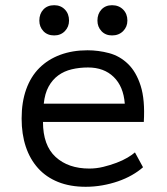

<svg xmlns="http://www.w3.org/2000/svg" viewBox="-20 -705 640 737"><path d="M529 -63Q511 -47 486.5 -33Q462 -19 433 -9Q404 1 372.5 6.5Q341 12 309 12Q249 12 203 -6.5Q157 -25 126 -59.5Q95 -94 79 -142Q63 -190 63 -250Q63 -313 80.5 -362Q98 -411 131 -444Q164 -477 211 -494.5Q258 -512 316 -512Q358 -512 399 -501Q440 -490 471.5 -459.5Q503 -429 520 -375.5Q537 -322 532 -237H145Q145 -147 193.5 -102.5Q242 -58 323 -58Q350 -58 376.5 -64.5Q403 -71 427 -80Q451 -89 469.5 -100Q488 -111 498 -120ZM318 -446Q285 -446 255.5 -439Q226 -432 203.5 -415.5Q181 -399 166.5 -372.5Q152 -346 148 -307H459Q454 -373 416.5 -409.5Q379 -446 318 -446ZM131 -626Q131 -652 146.5 -668.5Q162 -685 188 -685Q213 -685 229 -668.5Q245 -652 245 -626Q245 -602 229 -585.5Q213 -569 188 -569Q162 -569 146.5 -585.5Q131 -602 131 -626ZM354 -626Q354 -652 369.5 -668.5Q385 -685 410 -685Q436 -685 452.5 -668.5Q469 -652 469 -626Q469 -602 452.5 -585.5Q436 -569 410 -569Q385 -569 369.5 -585.5Q354 -602 354 -626Z"/></svg>

Font: PT Mono
Style: Regular
Weight: 400
Monospace: yes
Designer: A.Korolkova, I.Chaeva
Foundry: ParaType Ltd
Version: Version 1.001W OFL